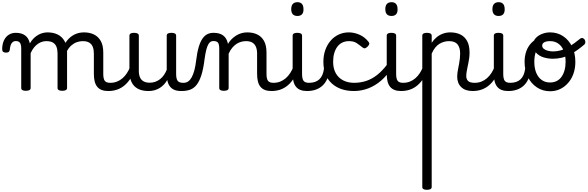

<svg xmlns="http://www.w3.org/2000/svg" viewBox="-75 -815 5371 1755"><path d="M161 15Q140 15 129.5 8.5Q119 2 119 -11V-369Q119 -411 106 -425.5Q93 -440 70 -440Q53 -440 41.5 -431Q30 -422 23.5 -405Q17 -388 15 -365Q14 -349 6 -341.5Q-2 -334 -20 -334Q-36 -334 -46 -341Q-56 -348 -55 -374Q-53 -417 -37.5 -448.5Q-22 -480 5.5 -497.5Q33 -515 70 -515Q98 -515 119 -508.5Q140 -502 156 -490Q172 -478 182 -460.5Q192 -443 197 -422L198 -418Q214 -447 234 -466Q254 -485 275.5 -497Q297 -509 319 -514Q341 -519 360 -519Q411 -519 451 -500Q491 -481 514.5 -440.5Q538 -400 538 -334V-11Q538 2 527 8.5Q516 15 494 15Q472 15 461.5 8.5Q451 2 451 -11V-326Q451 -362 441 -387.5Q431 -413 408.5 -426Q386 -439 348 -439Q330 -439 311 -433.5Q292 -428 272.5 -415Q253 -402 236 -381Q219 -360 205 -329V-11Q205 2 194 8.5Q183 15 161 15ZM914 17Q880 17 855 7.5Q830 -2 814 -21.5Q798 -41 790.5 -70.5Q783 -100 783 -140V-326Q783 -361 773 -386.5Q763 -412 740.5 -425.5Q718 -439 681 -439Q655 -439 628.5 -430Q602 -421 578 -400.5Q554 -380 535.5 -345Q517 -310 506 -259H480Q480 -316 495.5 -363.5Q511 -411 539.5 -446Q568 -481 607 -500Q646 -519 693 -519Q744 -519 783.5 -500Q823 -481 846 -440.5Q869 -400 869 -334V-140Q869 -95 882.5 -76.5Q896 -58 933 -58Q947 -58 953.5 -46.5Q960 -35 958.5 -20.5Q957 -6 946 5.5Q935 17 914 17Z M914 17Q900 17 893.5 5.5Q887 -6 888.5 -20.5Q890 -35 901 -46.5Q912 -58 933 -58Q966 -58 994 -69Q1022 -80 1045 -100Q1068 -120 1085.5 -147Q1103 -174 1115 -205Q1121 -220 1132.5 -218.5Q1144 -217 1152.5 -207Q1161 -197 1158 -186Q1143 -138 1119.5 -100.5Q1096 -63 1065.5 -36.5Q1035 -10 997 3.5Q959 17 914 17Z M1283 17Q1225 17 1186 -3.5Q1147 -24 1127.5 -64.5Q1108 -105 1108 -166V-489Q1108 -502 1118.5 -508.5Q1129 -515 1150 -515Q1172 -515 1183 -508.5Q1194 -502 1194 -489V-166Q1194 -131 1205 -107Q1216 -83 1238.5 -71Q1261 -59 1294 -59Q1322 -59 1346 -68Q1370 -77 1389.5 -92.5Q1409 -108 1424 -130Q1439 -152 1449 -177V-489Q1449 -502 1459.5 -508.5Q1470 -515 1492 -515Q1513 -515 1524 -508.5Q1535 -502 1535 -489V-140Q1535 -95 1548.5 -76.5Q1562 -58 1599 -58Q1613 -58 1620 -46.5Q1627 -35 1625.5 -20.5Q1624 -6 1613 5.5Q1602 17 1580 17Q1554 17 1533.5 11.5Q1513 6 1497.5 -5.5Q1482 -17 1471.5 -34Q1461 -51 1456 -74L1454 -84Q1440 -60 1422.5 -41.5Q1405 -23 1383.5 -10Q1362 3 1337 10Q1312 17 1283 17Z M1585 17Q1576 17 1572 5.5Q1568 -6 1570 -20.5Q1572 -35 1580 -46.5Q1588 -58 1603 -58Q1627 -58 1645.5 -71Q1664 -84 1678 -110Q1692 -136 1702 -174Q1712 -212 1718 -263Q1727 -337 1741.5 -385.5Q1756 -434 1776 -462.5Q1796 -491 1821 -503Q1846 -515 1876 -515Q1885 -515 1889.5 -503.5Q1894 -492 1893.5 -477.5Q1893 -463 1888 -451.5Q1883 -440 1874 -440Q1862 -440 1850.5 -433.5Q1839 -427 1829 -409.5Q1819 -392 1810.5 -359.5Q1802 -327 1795 -275Q1784 -185 1765.5 -127.5Q1747 -70 1721.5 -38.5Q1696 -7 1662 5Q1628 17 1585 17Z M2406 17Q2372 17 2347 7.5Q2322 -2 2306 -21.5Q2290 -41 2282.5 -70.5Q2275 -100 2275 -140V-326Q2275 -361 2264.5 -386.5Q2254 -412 2232 -425.5Q2210 -439 2173 -439Q2152 -439 2129.5 -433Q2107 -427 2086.5 -413.5Q2066 -400 2047.5 -378Q2029 -356 2015 -324V-11Q2015 2 2004 8.5Q1993 15 1971 15Q1950 15 1939.5 8.5Q1929 2 1929 -11V-369Q1929 -411 1917 -425.5Q1905 -440 1874 -440Q1859 -440 1852 -451.5Q1845 -463 1845 -477.5Q1845 -492 1853 -503.5Q1861 -515 1876 -515Q1903 -515 1924.5 -509.5Q1946 -504 1962.5 -492.5Q1979 -481 1990 -463.5Q2001 -446 2007 -422L2009 -414Q2023 -438 2042 -457Q2061 -476 2083.5 -490Q2106 -504 2131.5 -511.5Q2157 -519 2185 -519Q2237 -519 2276.5 -500Q2316 -481 2338.5 -440.5Q2361 -400 2361 -334V-140Q2361 -95 2374.5 -76.5Q2388 -58 2425 -58Q2439 -58 2446 -46.5Q2453 -35 2451.5 -20.5Q2450 -6 2439 5.5Q2428 17 2406 17Z M2406 17Q2392 17 2385.5 5.5Q2379 -6 2380.5 -20.5Q2382 -35 2393 -46.5Q2404 -58 2425 -58Q2458 -58 2486 -69Q2514 -80 2537 -100Q2560 -120 2577.5 -147Q2595 -174 2607 -205Q2613 -220 2624.5 -218.5Q2636 -217 2644.5 -207Q2653 -197 2650 -186Q2635 -138 2611.5 -100.5Q2588 -63 2557.5 -36.5Q2527 -10 2489 3.5Q2451 17 2406 17Z M2731 17Q2697 17 2672 7.5Q2647 -2 2631 -21.5Q2615 -41 2607.5 -70.5Q2600 -100 2600 -140V-489Q2600 -502 2610.5 -508.5Q2621 -515 2642 -515Q2664 -515 2675 -508.5Q2686 -502 2686 -489V-140Q2686 -95 2699.5 -76.5Q2713 -58 2750 -58Q2764 -58 2771 -46.5Q2778 -35 2776.5 -20.5Q2775 -6 2764 5.5Q2753 17 2731 17ZM2644 -669Q2616 -669 2601.5 -684.5Q2587 -700 2587 -731Q2587 -763 2601.5 -779Q2616 -795 2644 -795Q2671 -795 2685 -779Q2699 -763 2699 -731Q2700 -700 2685.5 -684.5Q2671 -669 2644 -669Z M2731 17Q2717 17 2710.5 5.5Q2704 -6 2705.5 -20.5Q2707 -35 2718 -46.5Q2729 -58 2750 -58Q2780 -58 2803.5 -66Q2827 -74 2844 -90Q2861 -106 2871.5 -130Q2882 -154 2886 -186Q2888 -201 2901 -205.5Q2914 -210 2926.5 -205.5Q2939 -201 2937 -186Q2933 -133 2916 -94.5Q2899 -56 2872 -31.5Q2845 -7 2809.5 5Q2774 17 2731 17Z M3162 17Q3033 17 2957 -53Q2881 -123 2881 -250Q2881 -309 2898.5 -358Q2916 -407 2947 -443Q2978 -479 3020.5 -499Q3063 -519 3114 -519Q3160 -519 3208 -499Q3256 -479 3292 -435Q3303 -421 3300 -411.5Q3297 -402 3286 -390Q3273 -377 3262 -374Q3251 -371 3239 -381Q3211 -404 3184.5 -421.5Q3158 -439 3114 -439Q3081 -439 3054 -426Q3027 -413 3008.5 -388Q2990 -363 2980 -328.5Q2970 -294 2970 -250Q2970 -190 2993.5 -147Q3017 -104 3060.5 -81Q3104 -58 3162 -58Q3176 -58 3183.5 -46.5Q3191 -35 3191 -20.5Q3191 -6 3184 5.5Q3177 17 3162 17Z M3160 17Q3141 17 3132 5.5Q3123 -6 3123 -20.5Q3123 -35 3132.5 -46.5Q3142 -58 3161 -58Q3218 -58 3270 -74.5Q3322 -91 3371 -129Q3420 -167 3467 -230Q3473 -237 3485 -232Q3497 -227 3505.5 -216.5Q3514 -206 3507 -196Q3464 -126 3409 -78.5Q3354 -31 3290.5 -7Q3227 17 3160 17Z M3591 17Q3557 17 3532 7.5Q3507 -2 3491 -21.5Q3475 -41 3467.5 -70.5Q3460 -100 3460 -140V-489Q3460 -502 3470.5 -508.5Q3481 -515 3502 -515Q3524 -515 3535 -508.5Q3546 -502 3546 -489V-140Q3546 -95 3559.5 -76.5Q3573 -58 3610 -58Q3624 -58 3631 -46.5Q3638 -35 3636.5 -20.5Q3635 -6 3624 5.5Q3613 17 3591 17ZM3504 -669Q3476 -669 3461.5 -684.5Q3447 -700 3447 -731Q3447 -763 3461.5 -779Q3476 -795 3504 -795Q3531 -795 3545 -779Q3559 -763 3559 -731Q3560 -700 3545.5 -684.5Q3531 -669 3504 -669Z M3591 17Q3577 17 3570.5 5.5Q3564 -6 3565.5 -20.5Q3567 -35 3578 -46.5Q3589 -58 3610 -58Q3643 -58 3671 -69Q3699 -80 3722 -100Q3745 -120 3762.5 -147Q3780 -174 3792 -205Q3798 -220 3809.5 -218.5Q3821 -217 3829.5 -207Q3838 -197 3835 -186Q3820 -138 3796.5 -100.5Q3773 -63 3742.5 -36.5Q3712 -10 3674 3.5Q3636 17 3591 17Z M3827 920Q3806 920 3795.5 913.5Q3785 907 3785 894V-489Q3785 -502 3795.5 -508.5Q3806 -515 3827 -515Q3849 -515 3860 -508.5Q3871 -502 3871 -489V-424Q3890 -453 3916 -474.5Q3942 -496 3974 -507.5Q4006 -519 4041 -519Q4093 -519 4132.5 -500Q4172 -481 4194.5 -440.5Q4217 -400 4217 -334Q4217 -310 4214 -286.5Q4211 -263 4206.5 -240.5Q4202 -218 4197.5 -197Q4193 -176 4190 -156.5Q4187 -137 4187 -120Q4187 -91 4204 -74.5Q4221 -58 4264 -58Q4278 -58 4284.5 -46.5Q4291 -35 4289.5 -20.5Q4288 -6 4277 5.5Q4266 17 4245 17Q4178 17 4141 -18.5Q4104 -54 4104 -115Q4104 -131 4106.5 -150.5Q4109 -170 4113.5 -191.5Q4118 -213 4122 -236Q4126 -259 4128.5 -281.5Q4131 -304 4131 -326Q4131 -379 4107.5 -409Q4084 -439 4029 -439Q4007 -439 3984.5 -433Q3962 -427 3941 -414Q3920 -401 3902.5 -379Q3885 -357 3871 -325V894Q3871 907 3860 913.5Q3849 920 3827 920Z M4245 17Q4231 17 4224.5 5.5Q4218 -6 4219.5 -20.5Q4221 -35 4232 -46.5Q4243 -58 4264 -58Q4297 -58 4325 -69Q4353 -80 4376 -100Q4399 -120 4416.5 -147Q4434 -174 4446 -205Q4452 -220 4463.5 -218.5Q4475 -217 4483.5 -207Q4492 -197 4489 -186Q4474 -138 4450.5 -100.5Q4427 -63 4396.5 -36.5Q4366 -10 4328 3.5Q4290 17 4245 17Z M4570 17Q4536 17 4511 7.5Q4486 -2 4470 -21.5Q4454 -41 4446.5 -70.5Q4439 -100 4439 -140V-489Q4439 -502 4449.5 -508.5Q4460 -515 4481 -515Q4503 -515 4514 -508.5Q4525 -502 4525 -489V-140Q4525 -95 4538.5 -76.5Q4552 -58 4589 -58Q4603 -58 4610 -46.5Q4617 -35 4615.5 -20.5Q4614 -6 4603 5.5Q4592 17 4570 17ZM4483 -669Q4455 -669 4440.5 -684.5Q4426 -700 4426 -731Q4426 -763 4440.5 -779Q4455 -795 4483 -795Q4510 -795 4524 -779Q4538 -763 4538 -731Q4539 -700 4524.5 -684.5Q4510 -669 4483 -669Z M4570 17Q4556 17 4549.5 5.5Q4543 -6 4544.5 -20.5Q4546 -35 4557 -46.5Q4568 -58 4589 -58Q4619 -58 4642.5 -66Q4666 -74 4683 -90Q4700 -106 4710.5 -130Q4721 -154 4725 -186Q4727 -201 4740 -205.5Q4753 -210 4765.5 -205.5Q4778 -201 4776 -186Q4772 -133 4755 -94.5Q4738 -56 4711 -31.5Q4684 -7 4648.5 5Q4613 17 4570 17Z M4953 19Q4886 19 4833 -16Q4780 -51 4750 -111.5Q4720 -172 4720 -250Q4720 -303 4736 -347.5Q4752 -392 4784 -424.5Q4816 -457 4865 -475.5Q4914 -494 4980 -494L4978 -450Q4939 -450 4908 -436.5Q4877 -423 4854.5 -396.5Q4832 -370 4820.5 -333.5Q4809 -297 4809 -250Q4809 -192 4826.5 -149.5Q4844 -107 4876.5 -84Q4909 -61 4953 -61Q4986 -61 5012.5 -74Q5039 -87 5057 -112Q5075 -137 5085 -172Q5095 -207 5095 -250Q5095 -308 5078 -350.5Q5061 -393 5029 -416Q4997 -439 4953 -439Q4919 -439 4900 -428.5Q4881 -418 4881 -398Q4881 -381 4895.5 -369Q4910 -357 4933 -351Q4956 -345 4981 -345Q5015 -345 5050 -354.5Q5085 -364 5127.5 -389Q5170 -414 5225 -459Q5238 -470 5250 -467Q5262 -464 5269 -453Q5276 -442 5275.5 -428.5Q5275 -415 5263 -405Q5200 -352 5150.5 -324.5Q5101 -297 5060 -287.5Q5019 -278 4979 -278Q4934 -278 4892.5 -291Q4851 -304 4825 -333.5Q4799 -363 4799 -410Q4799 -442 4821.5 -466.5Q4844 -491 4879.5 -505Q4915 -519 4953 -519Q5020 -519 5072 -484.5Q5124 -450 5154 -389Q5184 -328 5184 -250Q5184 -203 5173 -162Q5162 -121 5141 -88Q5120 -55 5091.5 -31Q5063 -7 5028 6Q4993 19 4953 19Z"/></svg>

Font: Playwrite BE WAL
Style: Regular
Weight: 400
Designer: Veronika Burian, José Scaglione
Foundry: TypeTogether
Version: Version 1.002